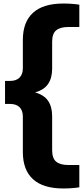

<svg xmlns="http://www.w3.org/2000/svg" viewBox="-20 -838 470 1088"><path d="M338.5 230Q224.5 230 167 177.5Q109.5 125 109.5 24V-177Q109.5 -212.5 90.5 -230.8Q71.5 -249 37.5 -249H8.5V-379.5H37.5Q71.5 -379.5 90.5 -398Q109.5 -416.5 109.5 -451.5V-612Q109.5 -713 167 -765.5Q224.5 -818 338.5 -818Q365 -818 387.8 -816.2Q410.5 -814.5 429.5 -811.5V-685H367Q321.5 -685 298.5 -666.2Q275.5 -647.5 275.5 -601V-449Q275.5 -395.5 252.2 -361.8Q229 -328 178.5 -314.5Q229 -300.5 252.2 -267Q275.5 -233.5 275.5 -179.5V13Q275.5 59.5 298.5 78.2Q321.5 97 367 97H429.5V223.5Q410.5 226.5 387.8 228.2Q365 230 338.5 230Z"/></svg>

Font: Encode Sans Expanded
Style: Bold
Weight: 700
Width: 7
Designer: Multiple Designers
Foundry: Impallari Type
Version: Version 3.000; ttfautohint (v1.8.3) -l 8 -r 50 -G 200 -x 14 